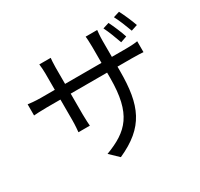

<svg xmlns="http://www.w3.org/2000/svg" viewBox="-175 -1013 1349 1297"><g transform="rotate(-30 500.0 -364.5)"><path d="M797 -763 749 -748C768 -710 791 -650 806 -607L855 -624C842 -665 815 -727 797 -763ZM896 -793 848 -778C868 -741 891 -683 907 -639L956 -655C942 -696 915 -757 896 -793ZM702 -442V-477H812C856 -477 892 -475 903 -474V-559C889 -556 856 -553 811 -553H702V-678C702 -718 706 -750 707 -760H617C618 -751 621 -718 621 -678V-553H337V-682C337 -716 340 -745 341 -754H252C255 -731 257 -703 257 -681V-553H149C107 -553 58 -558 49 -560V-473C60 -474 105 -477 149 -477H257V-315C257 -277 253 -234 252 -225H341C340 -234 337 -278 337 -315V-477H621V-435C621 -155 531 -69 349 0L416 64C644 -38 702 -176 702 -442Z"/></g></svg>

Font: Microsoft YaHei
Style: Regular
Weight: 400
Designer: Ryoko NISHIZUKA 西塚涼子 (kana, bopomofo & ideographs); Paul D. Hunt (Latin, Greek & Cyrillic); Sandoll Communications 산돌커뮤니
Foundry: Adobe
Version: Version 2.001;hotconv 1.0.111;makeotfexe 2.5.65597